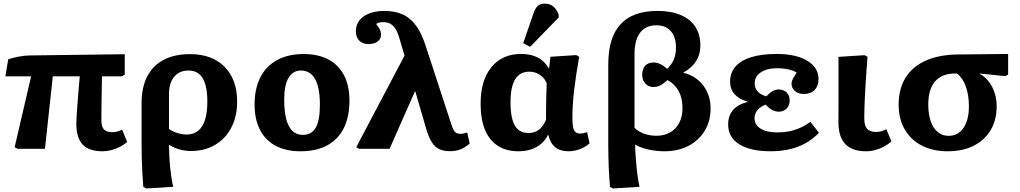

<svg xmlns="http://www.w3.org/2000/svg" viewBox="-20 -844 5787 1089"><path d="M561.5 14Q485.5 14 449.3 -23.8Q413 -61.5 413 -140.5Q413 -155.5 414.2 -178.5Q415.5 -201.5 417.5 -229.5Q419.5 -257.5 422 -288.5Q424.5 -319.5 427.2 -350.7Q430 -382 432.5 -411H279.5L235 0H80L63 -9L156.5 -411H10.5L26.5 -507.5Q38.5 -512 54.5 -516Q70.5 -520 87.5 -523Q104.5 -526 120.5 -527.8Q136.5 -529.5 147.5 -529.5L687.5 -536.5V-420L670.5 -411H558.5Q557.5 -357 556.8 -320.8Q556 -284.5 555.8 -258.8Q555.5 -233 555.3 -210.5Q555 -188 555 -161Q555 -125.5 569.5 -110Q584 -94.5 617.5 -94.5Q631 -94.5 642.8 -97.5Q654.5 -100.5 673 -108L701.5 -38.5Q682 -22 658.8 -10.5Q635.5 1 611 7.5Q586.5 14 561.5 14Z M809.5 225 793 216Q790.5 188.5 788 146.8Q785.5 105 784.2 58.5Q783 12 783 -29.5V-259Q783 -348.5 815 -410.5Q847 -472.5 908.5 -504.8Q970 -537 1058 -537Q1182.5 -537 1253.8 -465Q1325 -393 1325 -267.5Q1325 -184 1292.3 -120.8Q1259.5 -57.5 1200.3 -22.5Q1141 12.5 1062.5 12.5Q1039.5 12.5 1017.5 8.2Q995.5 4 976 -4Q956.5 -12 940 -22H938.5Q939 10.5 940.5 43.3Q942 76 945.3 107Q948.5 138 952.8 165.5Q957 193 962.5 215.5ZM1038 -81Q1077 -81 1103 -101.5Q1129 -122 1142.5 -163.5Q1156 -205 1156 -267Q1156 -357 1129.5 -400.5Q1103 -444 1049 -444Q997.5 -444 968 -408.7Q938.5 -373.5 938.5 -310V-113Q948.5 -104.5 965 -97.3Q981.5 -90 1001 -85.5Q1020.5 -81 1038 -81Z M1684 14Q1601.5 14 1543.2 -17.2Q1485 -48.5 1454.5 -107.8Q1424 -167 1424 -251Q1424 -341.5 1456.7 -405.5Q1489.5 -469.5 1552 -503.5Q1614.5 -537.5 1702.5 -537.5Q1785 -537.5 1843 -506.5Q1901 -475.5 1931.5 -416.5Q1962 -357.5 1962 -273Q1962 -181 1929.8 -117Q1897.5 -53 1835.8 -19.5Q1774 14 1684 14ZM1697.5 -79Q1747 -79 1770.7 -119.8Q1794.5 -160.5 1794.5 -250Q1794.5 -314 1782.5 -357.2Q1770.5 -400.5 1746.5 -422.2Q1722.5 -444 1688 -444Q1641 -444 1616.5 -402.2Q1592 -360.5 1592 -280Q1592 -177.5 1618.8 -128.3Q1645.5 -79 1697.5 -79Z M2630 -92.5 2644 -30Q2618 -7 2591.8 3.2Q2565.5 13.5 2532 13.5Q2496 13.5 2471.5 2Q2447 -9.5 2429.8 -36.5Q2412.5 -63.5 2398.5 -109.5L2335.5 -325.5H2333.5L2189.5 0H2016.5L2000.5 -9L2274.5 -528.5L2246.5 -623Q2237 -657.5 2224.5 -678.3Q2212 -699 2195 -708.7Q2178 -718.5 2154 -718.5Q2141 -718.5 2130 -715.7Q2119 -713 2113.5 -707.5Q2124 -694.5 2130 -684.5Q2136 -674.5 2138.5 -665.7Q2141 -657 2141 -646Q2141 -623 2121.8 -608.5Q2102.5 -594 2070 -594Q2037 -594 2017.8 -613.5Q1998.5 -633 1998.5 -667Q1998.5 -702.5 2018.3 -728Q2038 -753.5 2074.3 -767.7Q2110.5 -782 2159 -782Q2220 -782 2263.5 -762.5Q2307 -743 2338.8 -700Q2370.5 -657 2393.5 -586.5L2542 -132.5Q2548 -114.5 2554.3 -104Q2560.5 -93.5 2569.3 -89.3Q2578 -85 2590.5 -85Q2600.5 -85 2609.8 -87Q2619 -89 2630 -92.5Z M2921.5 14Q2851.5 14 2803.5 -17Q2755.5 -48 2730.7 -108.2Q2706 -168.5 2706 -256.5Q2706 -388 2767.2 -463Q2828.5 -538 2935 -538Q2991 -538 3029.7 -518Q3068.5 -498 3092.5 -457H3094.5L3102 -522L3248.5 -531.5L3265 -522Q3255.5 -468.5 3248.3 -420.5Q3241 -372.5 3236 -329.5Q3231 -286.5 3228.8 -247.7Q3226.5 -209 3226.5 -173.5Q3226.5 -140.5 3230.8 -121.5Q3235 -102.5 3244.8 -94.5Q3254.5 -86.5 3271.5 -86.5Q3279.5 -86.5 3289.8 -88.8Q3300 -91 3310 -94.5L3324 -31Q3300.5 -10 3268.8 2Q3237 14 3204 14Q3158 14 3129.8 -8.5Q3101.5 -31 3090 -78.5H3088Q3073.5 -49 3049 -28.2Q3024.5 -7.5 2992.3 3.3Q2960 14 2921.5 14ZM2977.5 -89.5Q3012 -89.5 3036.5 -108Q3061 -126.5 3077 -165Q3077 -191 3077.2 -218.8Q3077.5 -246.5 3078 -274.3Q3078.5 -302 3079.2 -326.8Q3080 -351.5 3081 -371.5Q3069 -401.5 3042 -419.5Q3015 -437.5 2981.5 -437.5Q2946.5 -437.5 2922.8 -418.5Q2899 -399.5 2887.3 -361Q2875.5 -322.5 2875.5 -264.5Q2875.5 -204 2886.5 -165.3Q2897.5 -126.5 2920 -108Q2942.5 -89.5 2977.5 -89.5ZM2987 -578.5 2947.5 -599 3003.5 -761.5Q3014.5 -796 3029.3 -809.8Q3044 -823.5 3070.5 -823.5Q3097.5 -823.5 3117.3 -808Q3137 -792.5 3148.5 -761.5V-744.5Z M3456.5 225 3440 216Q3438 194.5 3436 166Q3434 137.5 3432.7 105.2Q3431.5 73 3430.7 40.7Q3430 8.5 3430 -19.5V-477.5Q3430 -630.5 3499.3 -706.2Q3568.5 -782 3709 -782Q3786.5 -782 3841 -758.8Q3895.5 -735.5 3924 -691.8Q3952.5 -648 3952.5 -585Q3952.5 -536 3928.3 -497.5Q3904 -459 3856.5 -433V-431Q3903.5 -420 3938 -391.2Q3972.5 -362.5 3991.5 -321Q4010.5 -279.5 4010.5 -229Q4010.5 -157.5 3977.3 -102.5Q3944 -47.5 3885 -16.7Q3826 14 3749 14Q3701.5 14 3655.5 3.5Q3609.5 -7 3584.5 -23H3582.5Q3582.5 3 3584.8 35.5Q3587 68 3590.3 101.7Q3593.5 135.5 3598 165.2Q3602.5 195 3607.5 215.5ZM3703.5 -74Q3748.5 -74 3781.5 -93.3Q3814.5 -112.5 3832.7 -147.5Q3851 -182.5 3851 -229Q3851 -286.5 3830 -326.3Q3809 -366 3766.5 -390Q3740 -367 3723.3 -358.7Q3706.5 -350.5 3686.5 -350.5Q3658.5 -350.5 3640.5 -369.7Q3622.5 -389 3622.5 -419Q3622.5 -452.5 3639.3 -471Q3656 -489.5 3686.5 -489.5Q3705.5 -489.5 3724.5 -481Q3743.5 -472.5 3763.5 -453.5Q3789.5 -477.5 3801.8 -506.3Q3814 -535 3814 -574.5Q3814 -634 3784.8 -667.2Q3755.5 -700.5 3702.5 -700.5Q3642.5 -700.5 3610.8 -658.7Q3579 -617 3579 -538.5V-119Q3600.5 -97.5 3633 -85.8Q3665.5 -74 3703.5 -74Z M4350 14Q4274 14 4220.2 -3.8Q4166.5 -21.5 4138.2 -55.8Q4110 -90 4110 -138Q4110 -188 4138 -220.3Q4166 -252.5 4220 -265.5V-268Q4172.5 -280.5 4146.7 -309.5Q4121 -338.5 4121 -380Q4121 -431.5 4151.5 -466.5Q4182 -501.5 4241 -519.8Q4300 -538 4386 -538Q4494.5 -538 4558.5 -499.5Q4622.5 -461 4622.5 -395.5Q4622.5 -356.5 4600.5 -333.7Q4578.5 -311 4539 -311Q4508 -311 4488.8 -327.7Q4469.5 -344.5 4469.5 -370Q4469.5 -377.5 4472.5 -386Q4475.5 -394.5 4482 -406Q4488.5 -417.5 4498.5 -432Q4482.5 -443.5 4452 -450.2Q4421.5 -457 4388.5 -457Q4330 -457 4295.3 -433.7Q4260.5 -410.5 4260.5 -371Q4260.5 -344.5 4276.8 -325.8Q4293 -307 4326.5 -297.5Q4345 -317.5 4361.8 -327Q4378.5 -336.5 4396.5 -336.5Q4424.5 -336.5 4441.8 -319.5Q4459 -302.5 4459 -274Q4459 -246 4441.5 -228.2Q4424 -210.5 4396.5 -210.5Q4377.5 -210.5 4358 -221.3Q4338.5 -232 4324 -250.5Q4294 -240.5 4276.8 -220Q4259.5 -199.5 4259.5 -174.5Q4259.5 -136 4293.8 -114.5Q4328 -93 4389 -93Q4425.5 -93 4457.5 -99.5Q4489.5 -106 4519.3 -119.3Q4549 -132.5 4576.5 -153L4625 -91Q4592.5 -56.5 4551 -33Q4509.5 -9.5 4459.3 2.2Q4409 14 4350 14Z M4891.5 14Q4814 14 4774.8 -26.8Q4735.5 -67.5 4735.5 -150.5Q4735.5 -177 4735.7 -210.5Q4736 -244 4736 -281.2Q4736 -318.5 4736 -355.2Q4736 -392 4736 -425Q4736 -458 4736 -483.3Q4736 -508.5 4735.5 -521.5L4884 -531L4900.5 -522Q4897.5 -486 4894.8 -446.5Q4892 -407 4889.5 -367.3Q4887 -327.5 4885.3 -290.8Q4883.5 -254 4882.8 -224Q4882 -194 4882 -173Q4882 -131.5 4897.8 -113.5Q4913.5 -95.5 4950 -95.5Q4964 -95.5 4978.5 -99.5Q4993 -103.5 5007 -111.5L5036 -42.5Q5018 -25.5 4994.3 -12.8Q4970.5 0 4944.3 7Q4918 14 4891.5 14Z M5355 14Q5270.5 14 5208 -18.5Q5145.5 -51 5111.2 -110.5Q5077 -170 5077 -250Q5077 -340 5116.2 -403.3Q5155.5 -466.5 5231 -500.3Q5306.5 -534 5413.5 -535L5698 -538V-421L5682 -412L5537 -427V-425Q5567 -409 5588.3 -381.2Q5609.5 -353.5 5621.3 -317.7Q5633 -282 5633 -241Q5633 -163.5 5598.8 -106Q5564.5 -48.5 5502.3 -17.2Q5440 14 5355 14ZM5360 -73.5Q5414 -73.5 5444.7 -118.5Q5475.5 -163.5 5475.5 -241Q5475.5 -305 5458.2 -353.2Q5441 -401.5 5408.5 -427H5397Q5322.5 -427 5283.8 -382.5Q5245 -338 5245 -251Q5245 -196.5 5258.8 -156.5Q5272.5 -116.5 5298.8 -95Q5325 -73.5 5360 -73.5Z"/></svg>

Font: Literata Variable Black
Style: Regular
Weight: 900
Designer: Latin by Veronika Burian and Jose Scaglione. Greek by Irene Vlachou. Cyrillic by Vera Evstafieva.
Foundry: TypeTogether
Version: Version 3.021